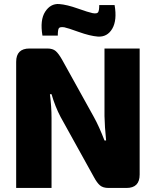

<svg xmlns="http://www.w3.org/2000/svg" viewBox="-20 -930 771 950"><path d="M266 -754H190Q177 -831 203.5 -872Q230 -913 273 -910Q311 -907 364.5 -888Q418 -869 438 -865Q460 -861 465.5 -869.5Q471 -878 471 -905H547Q560 -830 535.5 -788Q511 -746 464 -749Q425 -752 369.5 -772Q314 -792 298 -795Q276 -798 271 -790Q266 -782 266 -754ZM671 -690V-66Q671 0 606 0H517Q490 0 475 -12.5Q460 -25 444 -55L280 -351Q253 -402 235 -464H227Q235 -402 235 -346V0H60V-624Q60 -690 126 -690H214Q241 -690 255.5 -677.5Q270 -665 287 -635L445 -350Q470 -305 497 -235H505Q498 -304 497 -356V-690Z"/></svg>

Font: Exo 2.0 Extra Bold
Style: Regular
Weight: 800
Designer: Natanael Gama
Version: Version 1.001;PS 001.001;hotconv 1.0.70;makeotf.lib2.5.58329